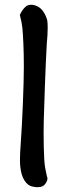

<svg xmlns="http://www.w3.org/2000/svg" viewBox="-20 -781 303 798"><path d="M87.4 -753.9Q95.2 -761.2 110.4 -761.2Q121.6 -761.2 136.2 -754.4Q163.1 -740.7 176.3 -697.3Q178.2 -684.1 178.2 -665.5Q178.2 -638.2 174.3 -596.7Q170.4 -527.8 166.7 -426.5Q163.1 -325.2 161.9 -279.1Q160.6 -232.9 161.9 -171.4Q163.1 -109.9 167.7 -83.7Q172.4 -57.6 174.8 -48.8Q177.2 -44.4 177.2 -38.6Q177.2 -33.2 174.8 -28.8Q171.9 -20 165.3 -13.2Q158.7 -6.3 147 -3.9Q141.6 -2.9 135.7 -2.9Q127.4 -2.9 113.3 -5.9Q94.7 -10.3 81.8 -30.8Q68.8 -51.3 64.9 -83.5Q63 -96.7 63 -117.2Q63 -144 65.9 -180.7Q70.8 -246.1 75 -347.4Q79.1 -448.7 79.1 -503.4Q79.1 -558.1 77.1 -600.6Q75.2 -643.1 73 -665Q70.8 -687 62.5 -718.8Q72.3 -741.2 87.4 -753.9Z"/></svg>

Font: Myanmar Kalay
Style: Regular
Weight: 400
Designer: Khon Soe Zaw Thu
Foundry: PaOh Unicode khonsoezawthu@gmail.com and @hotmail.com
Version: Version 1.20 December 6, 2016